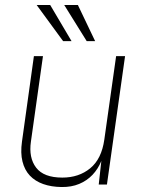

<svg xmlns="http://www.w3.org/2000/svg" viewBox="-20 -743 577 773"><path d="M228 10Q186.5 9.5 154 -2Q121.5 -13.5 100.2 -36Q79 -58.5 70.5 -92.8Q62 -127 68.5 -173L116.5 -517H153L104.5 -173Q95 -108 125.5 -68Q156 -28 231 -28Q297.5 -28 343.2 -65.5Q389 -103 400 -181L447.5 -517H483.5L410.5 0H377.5L388 -95Q375 -63 352.5 -39.2Q330 -15.5 298.8 -2.5Q267.5 10.5 228 10ZM234 -577.5 127.5 -723H182L268 -577.5ZM329 -577.5 238.5 -723H293.5L363 -577.5Z"/></svg>

Font: Public Sans Thin
Style: Italic
Weight: 100
Italic angle: -8°
Designer: The Public Sans project authors (U.S. Web Design System). Libre Franklin designed by Pablo Impallari and Rodrigo Fuenzal
Version: Version 2.000